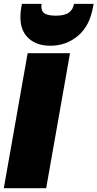

<svg xmlns="http://www.w3.org/2000/svg" viewBox="-20 -987 511 1007"><path d="M0 0 125 -708H347.2L222.2 0ZM467.8 -950.2Q450.7 -851.1 388.9 -799.1Q327.1 -747.1 244.1 -747.1Q161.1 -747.1 117.9 -798.8Q74.7 -850.6 91.8 -950.2L95.2 -966.8H198.2Q192.9 -935.5 209.2 -920.2Q225.6 -904.8 272 -904.8Q318.8 -904.8 340.8 -920.4Q362.8 -936 368.2 -966.8H471.2Z"/></svg>

Font: SVN-Poppins Black
Style: Italic
Weight: 900
Italic angle: -10°
Designer: Ninad Kale (Devanagari), Jonny Pinhorn (Latin)
Foundry: Indian Type Foundry
Version: Version 3.002 2017